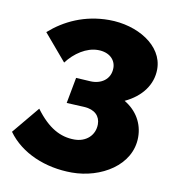

<svg xmlns="http://www.w3.org/2000/svg" viewBox="-78 -591 614 664"><g transform="rotate(10 229.5 -259.0)"><path d="M217 12C319 12 422 -49 422 -148C422 -196 398 -238 354 -264C412 -291 446 -337 446 -391C446 -475 352 -530 253 -530C167 -530 98 -497 46 -451L125 -358C152 -394 193 -421 233 -421C274 -421 296 -397 296 -369C296 -328 262 -308 226 -310L175 -313L158 -222L220 -219C258 -217 277 -196 277 -168C277 -129 247 -102 206 -102C157 -102 113 -125 68 -186L-11 -91C37 -24 124 12 217 12Z"/></g></svg>

Font: Fixel Text 20240404
Style: Bold Italic
Weight: 700
Width: 4
Italic angle: -10°
Designer: AlfaBravo + MacPaw
Foundry: Kyrylo Tkachov, Marchela Mozhyna, Serhii Makarenko, Maria Weinstein, Zakhar Kryvoshyya
Version: Version 1.211;Glyphs 3.2 (3225)